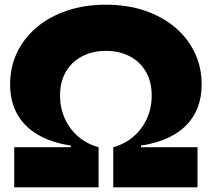

<svg xmlns="http://www.w3.org/2000/svg" viewBox="-20 -797 901 817"><path d="M281.5 -148V-177.5Q197 -190.5 139.5 -224.8Q82 -259 52.5 -312.8Q23 -366.5 23 -438.5Q23 -511.5 52.5 -573.2Q82 -635 136.2 -680.8Q190.5 -726.5 265.2 -751.8Q340 -777 430.5 -777Q521.5 -777 596 -751.8Q670.5 -726.5 724.8 -680.8Q779 -635 808.5 -573.2Q838 -511.5 838 -438.5Q838 -366.5 808.8 -312.8Q779.5 -259 722 -224.8Q664.5 -190.5 580 -177.5V-148L462 -170.5Q512 -184.5 548.8 -216.5Q585.5 -248.5 605.5 -293.2Q625.5 -338 625.5 -390Q625.5 -449 601 -491.5Q576.5 -534 532.5 -557.2Q488.5 -580.5 430.5 -580.5Q373 -580.5 329 -557.2Q285 -534 260.2 -491.5Q235.5 -449 235.5 -390Q235.5 -338 255.5 -293.2Q275.5 -248.5 312.2 -216.5Q349 -184.5 399.5 -170.5ZM40.5 0V-170.5H399.5V0ZM462 0V-170.5H820.5V0Z"/></svg>

Font: Hepta Slab ExtraBold
Style: Regular
Weight: 800
Designer: Michael LaGattuta
Foundry: Michael LaGattuta
Version: Version 1.102